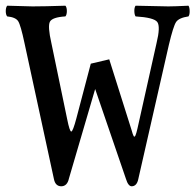

<svg xmlns="http://www.w3.org/2000/svg" viewBox="-20 -635 680 666"><path d="M358.9 -429.2 436 -185.1Q440.9 -167 443.8 -162.6Q446.8 -158.2 450 -165.5Q453.1 -172.9 456.5 -188Q457 -189 457 -189.9L522.9 -484.9Q537.1 -543 525.6 -558.6Q514.2 -574.2 450.2 -578.1Q446.3 -584 446 -596.4Q445.8 -608.9 450.2 -615.2Q524.4 -613.3 564 -612.8Q584 -612.8 633.8 -615.2Q637.7 -609.4 637.9 -596.7Q638.2 -584 633.8 -578.1Q600.6 -573.2 590.8 -558.6Q581.1 -543.9 565.9 -480L460 -15.1Q455.1 10.7 437 11.2Q424.8 11.2 417 -14.2L310.1 -326.2L219.2 -16.1Q213.4 10.7 192.9 11.2Q171.9 11.2 167 -14.2L64.9 -485.8Q51.8 -547.9 43 -561.5Q34.2 -575.2 4.9 -578.1Q0 -584 0 -596.4Q0 -608.9 4.9 -615.2Q56.6 -613.3 92.8 -612.8Q132.8 -612.8 207 -615.2Q211.9 -609.4 211.9 -596.7Q211.9 -584 207 -578.1Q161.1 -575.2 153.1 -559.6Q145 -543.9 158.2 -485.8L212.9 -222.2Q221.7 -178.2 227.3 -178.7Q232.9 -179.2 245.1 -225.1L294.9 -414.1Z"/></svg>

Font: Linux Libertine Mono
Style: Mono
Weight: 400
Designer: Philipp H. Poll
Foundry: Philipp H. Poll
Version: Version 5.1.7 ; ttfautohint (v0.9)